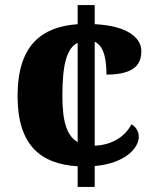

<svg xmlns="http://www.w3.org/2000/svg" viewBox="-20 -734 607 754"><path d="M285 -81V0H352V-82C469 -92 525 -151 525 -197C525 -215 516 -235 496 -246C473 -199 420 -164 352 -162V-570C390 -552 398 -498 398 -441C520 -441 535 -492 535 -534C535 -584 482 -633 352 -639V-714H285V-639C144 -629 49 -557 49 -357C49 -165 138 -90 285 -81ZM285 -566V-176C240 -202 225 -262 225 -358C225 -484 243 -545 285 -566Z"/></svg>

Font: Noto Serif Malayalam ExtraBold
Style: Regular
Weight: 800
Designer: Indian type Foundry, Jelle Bosma, Monotype Design Team
Foundry: Monotype Imaging Inc.
Version: Version 2.104